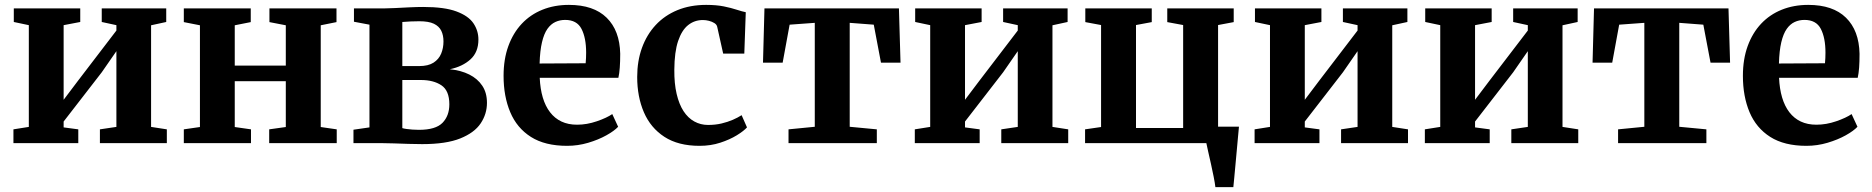

<svg xmlns="http://www.w3.org/2000/svg" viewBox="-20 -586 7662 786"><path d="M35 0V-56.5L98 -66.5V-483L36.5 -496V-551.5H308.5V-496L240.5 -483V-177.5L299 -255L456.5 -461V-483L396.5 -496V-551.5H660.5V-496L598.5 -482.5V-66.5L663 -56.5V0H389V-56.5L456.5 -66.5V-376.5L396.5 -290L240.5 -88.5V-64.5L300.5 -56.5V0Z M732.5 0V-56.5L798.5 -66V-482.5L732.5 -495.5V-551.5H1006.5V-495.5L941 -482.5V-317.5H1150V-482.5L1083 -495.5V-551.5H1357.5V-495.5L1293 -482.5V-66L1358.5 -56.5V0H1082V-56.5L1150 -66V-253.5H941V-66L1007.5 -56.5V0Z M1708.5 4Q1682.5 4 1652 3Q1621.5 2 1593.2 1Q1565 0 1545 0H1427V-55L1492.5 -64.5V-485L1429 -497V-551.5H1550Q1568 -551.5 1596.5 -553Q1625 -554.5 1656.2 -556Q1687.5 -557.5 1712.5 -557.5Q1799.5 -557.5 1848.5 -539.2Q1897.5 -521 1918 -490.8Q1938.5 -460.5 1938.5 -424Q1938.5 -372.5 1906 -343Q1873.5 -313.5 1821.5 -302.5Q1867 -298 1901 -281Q1935 -264 1954.2 -235.2Q1973.5 -206.5 1973.5 -165Q1973.5 -119.5 1947.8 -81Q1922 -42.5 1864 -19.2Q1806 4 1708.5 4ZM1695 -54.5Q1763.5 -54.5 1791.5 -83.2Q1819.5 -112 1819.5 -159Q1819.5 -215 1787 -236.8Q1754.5 -258.5 1703 -258.5H1627V-61.5Q1633.5 -59.5 1644.2 -58Q1655 -56.5 1668.2 -55.5Q1681.5 -54.5 1695 -54.5ZM1627 -315.5H1696Q1733 -315.5 1754.8 -329.5Q1776.5 -343.5 1786 -366.5Q1795.5 -389.5 1795.5 -416.5Q1795.5 -441.5 1786.5 -460Q1777.5 -478.5 1756.2 -488.8Q1735 -499 1696.5 -499Q1678.5 -499 1660.8 -498.2Q1643 -497.5 1627 -496Z M2301.5 11Q2211 11 2153.5 -25.5Q2096 -62 2068.8 -126.8Q2041.5 -191.5 2041.5 -275.5Q2041.5 -343.5 2061 -397.2Q2080.5 -451 2116 -488.8Q2151.5 -526.5 2200.5 -546.2Q2249.5 -566 2309 -566Q2410 -566 2463.5 -513.5Q2517 -461 2519 -366Q2519 -333 2517.2 -309.2Q2515.5 -285.5 2511.5 -267.5H2189.5Q2191.5 -222.5 2202 -187Q2212.5 -151.5 2231.8 -126.5Q2251 -101.5 2278.5 -88.5Q2306 -75.5 2342.5 -75.5Q2382.5 -75.5 2423.2 -89.5Q2464 -103.5 2486.5 -119L2510.5 -67Q2494.5 -50 2462.2 -32Q2430 -14 2388 -1.5Q2346 11 2301.5 11ZM2189 -326 2377.5 -327Q2378.5 -337 2379 -348.5Q2379.5 -360 2379.5 -370.5Q2379.5 -431 2360.5 -467.8Q2341.5 -504.5 2293.5 -504.5Q2272 -504.5 2253.5 -496Q2235 -487.5 2221 -467.8Q2207 -448 2198.8 -413.2Q2190.5 -378.5 2189 -326Z M2844 11Q2756.5 11 2700 -25.8Q2643.5 -62.5 2616 -126.2Q2588.5 -190 2588.5 -271Q2588.5 -336 2608 -390Q2627.5 -444 2664.2 -483.5Q2701 -523 2753.2 -544.5Q2805.5 -566 2871 -566Q2912.5 -566 2943.2 -559.8Q2974 -553.5 2996 -546.2Q3018 -539 3033 -536L3027 -366.5H2940.5L2916 -476.5Q2914 -485.5 2904.5 -491.5Q2895 -497.5 2882.2 -500.8Q2869.5 -504 2857.5 -504Q2823 -504 2797 -483.2Q2771 -462.5 2756 -418Q2741 -373.5 2740.5 -300.5Q2740 -244 2750 -201.5Q2760 -159 2778.2 -131Q2796.5 -103 2822.2 -88.8Q2848 -74.5 2878.5 -74.5Q2908.5 -74.5 2933.8 -80.5Q2959 -86.5 2979.8 -95.5Q3000.5 -104.5 3016 -114.5L3038 -64.5Q3024.5 -49.5 2996 -32Q2967.5 -14.5 2928.5 -1.8Q2889.5 11 2844 11Z M3208 0V-56.5L3315.5 -67V-492.5L3212.5 -485L3184 -329.5H3103.5L3109.5 -551.5H3660L3666.5 -329.5H3586.5L3557 -485L3458.5 -492.5V-67L3569.5 -56.5V0Z M3725 0V-56.5L3788 -66.5V-483L3726.5 -496V-551.5H3998.5V-496L3930.5 -483V-177.5L3989 -255L4146.5 -461V-483L4086.5 -496V-551.5H4350.5V-496L4288.5 -482.5V-66.5L4353 -56.5V0H4079V-56.5L4146.5 -66.5V-376.5L4086.5 -290L3930.5 -88.5V-64.5L3990.5 -56.5V0Z M4955.5 180Q4953.5 163 4948.5 137.8Q4943.5 112.5 4937.5 85.5Q4931.5 58.5 4926.2 35.5Q4921 12.5 4918.5 0H4422V-56.5L4487.5 -66V-483.5L4423 -495.5V-551.5H4695V-495.5L4630.5 -483.5V-62H4823.5V-483.5L4758.5 -495.5V-551.5H5030.5V-495.5L4966.5 -483.5V-67.5H5052Q5050.5 -52 5048.2 -26.8Q5046 -1.5 5043.2 28.2Q5040.5 58 5037.8 87.2Q5035 116.5 5032.8 141Q5030.5 165.5 5029 180Z M5116 0V-56.5L5179 -66.5V-483L5117.5 -496V-551.5H5389.5V-496L5321.5 -483V-177.5L5380 -255L5537.5 -461V-483L5477.5 -496V-551.5H5741.5V-496L5679.5 -482.5V-66.5L5744 -56.5V0H5470V-56.5L5537.5 -66.5V-376.5L5477.5 -290L5321.5 -88.5V-64.5L5381.5 -56.5V0Z M5813 0V-56.5L5876 -66.5V-483L5814.5 -496V-551.5H6086.5V-496L6018.5 -483V-177.5L6077 -255L6234.5 -461V-483L6174.5 -496V-551.5H6438.5V-496L6376.5 -482.5V-66.5L6441 -56.5V0H6167V-56.5L6234.5 -66.5V-376.5L6174.5 -290L6018.5 -88.5V-64.5L6078.5 -56.5V0Z M6604 0V-56.5L6711.5 -67V-492.5L6608.5 -485L6580 -329.5H6499.5L6505.5 -551.5H7056L7062.5 -329.5H6982.5L6953 -485L6854.5 -492.5V-67L6965.5 -56.5V0Z M7375 11Q7284.5 11 7227 -25.5Q7169.5 -62 7142.2 -126.8Q7115 -191.5 7115 -275.5Q7115 -343.5 7134.5 -397.2Q7154 -451 7189.5 -488.8Q7225 -526.5 7274 -546.2Q7323 -566 7382.5 -566Q7483.5 -566 7537 -513.5Q7590.5 -461 7592.5 -366Q7592.5 -333 7590.8 -309.2Q7589 -285.5 7585 -267.5H7263Q7265 -222.5 7275.5 -187Q7286 -151.5 7305.2 -126.5Q7324.5 -101.5 7352 -88.5Q7379.5 -75.5 7416 -75.5Q7456 -75.5 7496.8 -89.5Q7537.5 -103.5 7560 -119L7584 -67Q7568 -50 7535.8 -32Q7503.5 -14 7461.5 -1.5Q7419.5 11 7375 11ZM7262.5 -326 7451 -327Q7452 -337 7452.5 -348.5Q7453 -360 7453 -370.5Q7453 -431 7434 -467.8Q7415 -504.5 7367 -504.5Q7345.5 -504.5 7327 -496Q7308.5 -487.5 7294.5 -467.8Q7280.5 -448 7272.2 -413.2Q7264 -378.5 7262.5 -326Z"/></svg>

Font: Merriweather 28pt
Style: Bold
Weight: 700
Version: Version 2.100